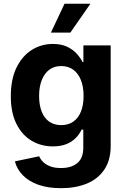

<svg xmlns="http://www.w3.org/2000/svg" viewBox="-20 -779 664 1014"><path d="M302.7 214.8Q233.4 214.8 182.6 196.8Q131.8 178.7 100.6 146.7Q69.3 114.7 58.6 73.2L187 46.4Q193.8 62.5 208 76.7Q222.2 90.8 245.4 99.6Q268.6 108.4 302.2 108.4Q357.4 108.4 388.7 82Q419.9 55.7 419.9 1V-94.7H411.1Q399.9 -70.8 380.4 -50.5Q360.8 -30.3 331.1 -18.1Q301.3 -5.9 259.3 -5.9Q196.8 -5.9 146.5 -35.9Q96.2 -65.9 66.7 -125Q37.1 -184.1 37.1 -271Q37.1 -360.4 67.1 -421.9Q97.2 -483.4 147.5 -515.1Q197.8 -546.9 259.3 -546.9Q302.7 -546.9 333.3 -532.7Q363.8 -518.6 384 -496.6Q404.3 -474.6 416 -451.2H420.4V-539.1H564.5V-7.8Q564.5 67.4 530.8 116.9Q497.1 166.5 438.2 190.7Q379.4 214.8 302.7 214.8ZM303.2 -118.2Q340.8 -118.2 367.2 -136.7Q393.6 -155.3 407.5 -189.7Q421.4 -224.1 421.4 -272.5Q421.4 -320.3 407.5 -355.7Q393.6 -391.1 367.2 -410.6Q340.8 -430.2 303.2 -430.2Q265.6 -430.2 239.5 -410.2Q213.4 -390.1 200 -354.7Q186.5 -319.3 186.5 -272.5Q186.5 -224.6 200 -189.9Q213.4 -155.3 239.7 -136.7Q266.1 -118.2 303.2 -118.2ZM249 -606.9 320.8 -759.3H457.5L351.6 -606.9Z"/></svg>

Font: Inter 18pt
Style: Bold
Weight: 700
Designer: Rasmus Andersson
Foundry: rsms
Version: Version 4.001;git-66647c0bb